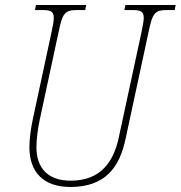

<svg xmlns="http://www.w3.org/2000/svg" viewBox="-20 -734 719 764"><path d="M260 10C399 10 456 -68 480 -183L571 -606C587 -683 596 -694 646 -694H675L679 -714H479L475 -694H506C539 -694 552 -689 552 -663C552 -650 548 -632 543 -606L452 -184C432 -93 383 -15 261 -15C172 -15 125 -64 125 -148C125 -175 129 -215 138 -257L213 -606C229 -683 238 -694 288 -694H319L323 -714H123L119 -694H148C181 -694 194 -689 194 -663C194 -650 191 -632 185 -606L110 -257C102 -218 97 -180 97 -148C97 -50 152 10 260 10Z"/></svg>

Font: Noto Serif Condensed Thin
Style: Italic
Weight: 100
Width: 3
Italic angle: -12°
Designer: Monotype Design Team
Foundry: Monotype Imaging Inc.
Version: Version 2.013